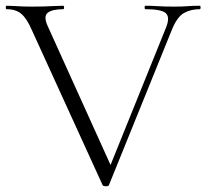

<svg xmlns="http://www.w3.org/2000/svg" viewBox="-25 -645 718 668"><path d="M670 -625Q673 -625 673 -619Q673 -613 670 -613Q639 -613 615.5 -600Q592 -587 574 -544L354 -1Q353 3 343.5 3Q334 3 332 -1L85 -542Q68 -581 49 -597Q30 -613 -2 -613Q-5 -613 -5 -619Q-5 -625 -2 -625Q12 -625 26.5 -624Q41 -623 55.5 -622.5Q70 -622 83 -622Q107 -622 127 -622.5Q147 -623 163.5 -624Q180 -625 195 -625Q198 -625 198 -619Q198 -613 195 -613Q157 -613 141 -600.5Q125 -588 142 -552L366 -57L339 -20L553 -550Q567 -585 552 -599Q537 -613 481 -613Q478 -613 478 -619Q478 -625 481 -625Q504 -625 525.5 -623.5Q547 -622 581 -622Q610 -622 627.5 -623.5Q645 -625 670 -625Z"/></svg>

Font: Cormorant Light
Style: Regular
Weight: 300
Designer: Christian Thalmann (Catharsis Fonts)
Foundry: Catharsis Fonts
Version: Version 4.000